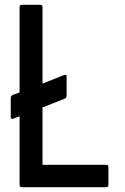

<svg xmlns="http://www.w3.org/2000/svg" viewBox="-20 -798 524 804"><path d="M25 -307V-387Q25 -398 35 -401L62 -411V-768Q62 -778 72 -778H148Q158 -778 158 -768V-448L249 -484Q259 -487 259 -478V-398Q259 -387 249 -384L158 -348V-108H424Q434 -108 434 -99V-24Q434 -14 424 -14H72Q62 -14 62 -24V-311L35 -301Q25 -298 25 -307Z"/></svg>

Font: Kanalisirung
Style: Regular
Weight: 500
Designer: Peter Wiegel
Foundry: Peter Wiegel
Version: 1.000